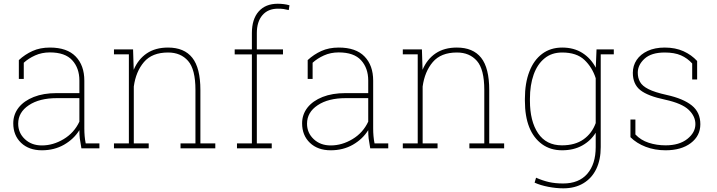

<svg xmlns="http://www.w3.org/2000/svg" viewBox="-20 -792 3828 1025"><path d="M203.6 10.3Q134.3 10.3 92.5 -29.5Q50.8 -69.3 50.8 -133.8Q50.8 -180.7 79.6 -217.8Q108.4 -253.9 160.2 -274.4Q211.9 -294.9 282.2 -294.9H403.8V-362.3Q403.8 -428.2 365.7 -470.2Q327.6 -512.2 246.1 -512.2Q203.1 -512.2 167.5 -496.1Q131.8 -480 106.9 -457V-370.6H80.6V-471.2Q113.3 -501.5 153.6 -519.8Q193.8 -538.1 246.6 -538.1Q337.9 -538.1 384 -490.5Q430.2 -442.9 430.2 -361.3V-106.4Q430.2 -85.9 431.9 -65.9Q433.6 -45.9 437.5 -26.4H510.7V0H414.6Q408.2 -34.7 406 -53Q403.8 -71.3 403.8 -97.2Q374 -49.3 322 -19.5Q270 10.3 203.6 10.3ZM203.6 -15.6Q263.7 -15.6 319.8 -49.3Q376 -83 403.8 -142.6V-268.1H283.7Q190.4 -268.1 133.8 -230.2Q77.1 -192.4 77.1 -131.8Q77.1 -82.5 112.8 -49.1Q148.4 -15.6 203.6 -15.6Z M773.9 -26.4V0H588.4V-26.4H668V-502H588.4V-528.3H690.4L693.8 -419.4Q717.8 -476.1 763.7 -507.1Q809.6 -538.1 877 -538.1Q963.4 -538.1 1006.6 -483.6Q1049.8 -429.2 1049.8 -311V-26.4H1129.4V0H943.8V-26.4H1023.4V-312Q1023.4 -421.9 984.1 -466.8Q944.8 -511.7 877.4 -511.7Q792 -511.7 748.5 -460.7Q705.1 -409.7 694.3 -330.1V-26.4Z M1430.7 -26.4V0H1245.1V-26.4H1324.7V-501.5H1232.9V-528.3H1324.7V-615.2Q1324.7 -689.9 1361.1 -731Q1397.5 -772 1462.9 -772Q1479 -772 1494.9 -770Q1510.7 -768.1 1525.4 -763.7L1521.5 -738.3Q1505.9 -742.2 1493.9 -743.9Q1481.9 -745.6 1463.4 -745.6Q1410.6 -745.6 1380.9 -710.9Q1351.1 -676.3 1351.1 -615.2V-528.3H1490.7V-501.5H1351.1V-26.4Z M1745.6 10.3Q1676.3 10.3 1634.5 -29.5Q1592.8 -69.3 1592.8 -133.8Q1592.8 -180.7 1621.6 -217.8Q1650.4 -253.9 1702.1 -274.4Q1753.9 -294.9 1824.2 -294.9H1945.8V-362.3Q1945.8 -428.2 1907.7 -470.2Q1869.6 -512.2 1788.1 -512.2Q1745.1 -512.2 1709.5 -496.1Q1673.8 -480 1648.9 -457V-370.6H1622.6V-471.2Q1655.3 -501.5 1695.6 -519.8Q1735.8 -538.1 1788.6 -538.1Q1879.9 -538.1 1926 -490.5Q1972.2 -442.9 1972.2 -361.3V-106.4Q1972.2 -85.9 1973.9 -65.9Q1975.6 -45.9 1979.5 -26.4H2052.7V0H1956.5Q1950.2 -34.7 1948 -53Q1945.8 -71.3 1945.8 -97.2Q1916 -49.3 1864 -19.5Q1812 10.3 1745.6 10.3ZM1745.6 -15.6Q1805.7 -15.6 1861.8 -49.3Q1918 -83 1945.8 -142.6V-268.1H1825.7Q1732.4 -268.1 1675.8 -230.2Q1619.1 -192.4 1619.1 -131.8Q1619.1 -82.5 1654.8 -49.1Q1690.4 -15.6 1745.6 -15.6Z M2315.9 -26.4V0H2130.4V-26.4H2210V-502H2130.4V-528.3H2232.4L2235.8 -419.4Q2259.8 -476.1 2305.7 -507.1Q2351.6 -538.1 2418.9 -538.1Q2505.4 -538.1 2548.6 -483.6Q2591.8 -429.2 2591.8 -311V-26.4H2671.4V0H2485.8V-26.4H2565.4V-312Q2565.4 -421.9 2526.1 -466.8Q2486.8 -511.7 2419.4 -511.7Q2334 -511.7 2290.5 -460.7Q2247.1 -409.7 2236.3 -330.1V-26.4Z M3256.8 -528.3V-502H3187V-6.8Q3187 61 3163.1 110.4Q3139.2 159.7 3094.2 186.5Q3049.3 213.4 2987.3 213.4Q2948.7 213.4 2907 205.3Q2865.2 197.3 2834 183.1L2841.8 156.7Q2877.4 172.4 2910.6 179.9Q2943.8 187.5 2986.3 187.5Q3070.8 187.5 3115.5 135.5Q3160.2 83.5 3160.2 -6.8V-83.5Q3133.8 -40.5 3088.1 -15.1Q3042.5 10.3 2980.5 10.3Q2918.9 10.3 2874 -22Q2782.2 -88.9 2782.2 -254.4V-264.6Q2782.2 -349.1 2806.2 -410.2Q2829.6 -471.2 2874.3 -504.6Q2918.9 -538.1 2981.4 -538.1Q3043.9 -538.1 3089.1 -509.3Q3134.3 -480.5 3160.6 -430.7L3164.6 -528.3ZM3160.2 -134.8V-374.5Q3141.6 -432.6 3099.9 -472.2Q3058.1 -511.7 2981 -511.7Q2924.8 -511.7 2887.2 -480.5Q2848.6 -449.2 2828.9 -393.6Q2809.1 -337.9 2809.1 -264.6V-254.4Q2809.1 -145 2852.5 -80.6Q2896 -16.1 2980 -16.1Q3050.3 -16.1 3095.5 -48.3Q3140.6 -80.6 3160.2 -134.8Z M3533.2 10.3Q3475.6 10.3 3427 -8.3Q3378.4 -26.9 3345.7 -59.6V-153.8H3372.1V-74.2Q3400.9 -43.5 3443.4 -29.8Q3485.8 -16.1 3533.2 -16.1Q3606.4 -16.1 3649.4 -50.3Q3692.4 -84.5 3692.4 -129.4Q3692.4 -171.4 3656.5 -205.8Q3620.6 -240.2 3531.2 -259.8Q3438 -279.3 3398.2 -311Q3358.4 -342.8 3358.4 -403.3Q3358.4 -441.4 3378.9 -472.2Q3399.4 -502.4 3437.7 -520.3Q3476.1 -538.1 3528.8 -538.1Q3585.4 -538.1 3628.7 -518.6Q3671.9 -499 3701.7 -466.3V-367.7H3675.3V-453.1Q3649.9 -481.4 3615.2 -496.6Q3580.6 -511.7 3528.8 -511.7Q3457 -511.7 3420.9 -478.5Q3384.8 -445.3 3384.8 -404.3Q3384.8 -375.5 3397 -354.5Q3408.7 -333 3441.9 -316.2Q3475.1 -299.3 3539.1 -285.2Q3627.9 -265.6 3673.3 -229Q3718.8 -192.4 3718.8 -128.9Q3718.8 -66.9 3668 -28.3Q3617.2 10.3 3533.2 10.3Z"/></svg>

Font: Hanuman Thin
Style: Regular
Weight: 100
Designer: Danh Hong
Version: Version 8.002; ttfautohint (v1.8.3)